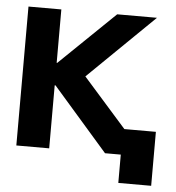

<svg xmlns="http://www.w3.org/2000/svg" viewBox="-48 -565 655 716"><g transform="rotate(5 279.5 -207.0)"><path d="M153 -520V-320H155L362 -520H511L264 -279L426 -96H544V106H421V0H362L156 -236H153V0H30V-520Z"/></g></svg>

Font: Non Bureau Medium
Style: Regular
Weight: 500
Designer: Jona Saucedo
Foundry: Non Foundry
Version: Version 1.000; ttfautohint (v1.8.4)